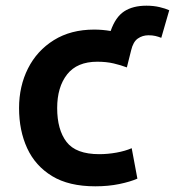

<svg xmlns="http://www.w3.org/2000/svg" viewBox="-20 -642 615 675"><path d="M315 13Q222 13 163 -23Q104 -59 75.5 -121Q47 -183 47 -262Q47 -339 78.5 -401.5Q110 -464 169.5 -501Q229 -538 311 -538Q340 -538 369 -533Q386 -582 416.5 -602Q447 -622 495 -622Q520 -622 541 -617Q562 -612 575 -606L547 -509Q537 -513 526.5 -515.5Q516 -518 502 -518Q481 -518 464.5 -506.5Q448 -495 441 -465L426 -405Q405 -413 379.5 -419Q354 -425 322 -425Q251 -425 216 -380.5Q181 -336 181 -262Q181 -186 214 -143Q247 -100 329 -100Q359 -100 389.5 -105.5Q420 -111 443 -121L463 -14Q438 -3 399.5 5Q361 13 315 13Z"/></svg>

Font: Ubuntu Sans
Style: Bold
Weight: 700
Designer: Dalton Maag Ltd
Foundry: Dalton Maag Ltd
Version: Version 1.006; ttfautohint (v1.8.4.7-5d5b)